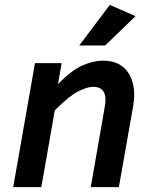

<svg xmlns="http://www.w3.org/2000/svg" viewBox="-20 -765 624 785"><path d="M361 -410Q337 -410 300 -391.5Q263 -373 204 -314L149 0H34L123 -507H232L217 -421Q274 -479 318.5 -498Q363 -517 400 -517Q451 -517 481.5 -492.5Q512 -468 523 -425Q534 -382 524 -328L466 0H351L408 -326Q424 -410 361 -410ZM410 -579H304L429 -745L534 -699Z"/></svg>

Font: Inria Sans
Style: Bold Italic
Weight: 700
Italic angle: -10°
Designer: Black Foundry Team
Foundry: Black Foundry
Version: Version 1.2; ttfautohint (v1.8.3)